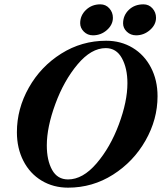

<svg xmlns="http://www.w3.org/2000/svg" viewBox="-20 -852 747 886"><path d="M58 -242Q58 -350 113 -447.5Q168 -545 262.5 -604.5Q357 -664 470 -664Q538 -664 592 -631.5Q646 -599 676.5 -540.5Q707 -482 707 -408Q707 -301 651.5 -203.5Q596 -106 501.5 -46Q407 14 294 14Q226 14 172 -18.5Q118 -51 88 -109.5Q58 -168 58 -242ZM568 -468Q568 -537 542.5 -583.5Q517 -630 468 -630Q401 -630 338 -555Q275 -480 235.5 -372.5Q196 -265 196 -181Q196 -112 220.5 -68Q245 -24 294 -24Q362 -24 425.5 -98Q489 -172 528.5 -278Q568 -384 568 -468ZM350 -745Q350 -781 377 -806.5Q404 -832 443 -832Q468 -832 484.5 -813.5Q501 -795 501 -770Q501 -738 473.5 -713.5Q446 -689 409 -689Q384 -689 367 -706Q350 -723 350 -745ZM548 -744Q548 -781 574.5 -806.5Q601 -832 642 -832Q667 -832 683.5 -813.5Q700 -795 700 -770Q700 -738 672 -713.5Q644 -689 608 -689Q583 -689 565.5 -705.5Q548 -722 548 -744Z"/></svg>

Font: EB Garamond
Style: Bold Italic
Weight: 700
Italic angle: -17.2°
Designer: Georg Duffner and Octavio Pardo
Foundry: Georg Duffner
Version: Version 1.000